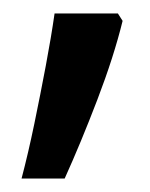

<svg xmlns="http://www.w3.org/2000/svg" viewBox="-20 -612 222 285"><path d="M12 -347Q22 -385 31 -428.5Q40 -472 48 -514.5Q56 -557 61 -592H155L162 -581Q149 -528 124.5 -464Q100 -400 76 -347Z"/></svg>

Font: Noto Sans Living
Style: Regular
Weight: 400
Designer: Monotype Design Team
Foundry: Monotype Imaging Inc.
Version: Version 2.013; ttfautohint (v1.8.4.7-5d5b)